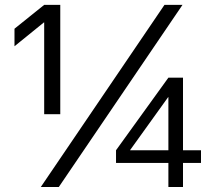

<svg xmlns="http://www.w3.org/2000/svg" viewBox="-20 -750 859 770"><path d="M654.3 -360.4 502 -148.4V-147.5H655.3V-360.4ZM711.9 -730.5 215.8 0H143.6L639.6 -730.5ZM156.2 -660.2 38.1 -564.5V-634.8L157.2 -730.5H221.7V-292H157.2V-660.2ZM713.9 -96.7V0H655.3V-96.7H445.3V-147.5L655.3 -438.5H713.9V-147.5H786.1V-96.7Z"/></svg>

Font: Mgen+ 1c regular
Style: Regular
Weight: 400
Designer: [Source Han Sans]
Ryoko NISHIZUKA  (kana & ideographs); Paul D. Hunt (Latin, Greek & Cyrillic); Wenlong ZHANG  (bopomofo
Version: Version 1.059.20150602